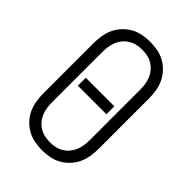

<svg xmlns="http://www.w3.org/2000/svg" viewBox="-221 -838 941 941"><g transform="rotate(45 250.0 -367.5)"><path d="M250 8Q224 8 197.5 3Q171 -2 148 -15Q125 -28 106.5 -48Q88 -68 77 -92Q66 -116 62 -142.5Q58 -169 58 -195V-540Q58 -566 62 -592.5Q66 -619 77 -643Q88 -667 106.5 -687Q125 -707 148 -720Q171 -733 197.5 -738Q224 -743 250 -743Q276 -743 302.5 -738Q329 -733 352 -720Q375 -707 393.5 -687Q412 -667 423 -643Q434 -619 438 -592.5Q442 -566 442 -540V-195Q442 -169 438 -142.5Q434 -116 423 -92Q412 -68 393.5 -48Q375 -28 352 -15Q329 -2 302.5 3Q276 8 250 8ZM250 -47Q269 -47 287.5 -51Q306 -55 322 -65Q338 -75 350 -89.5Q362 -104 369 -121.5Q376 -139 378.5 -157.5Q381 -176 381 -195V-540Q381 -559 378.5 -577.5Q376 -596 369 -613.5Q362 -631 350 -645.5Q338 -660 322 -670Q306 -680 287.5 -684Q269 -688 250 -688Q231 -688 212.5 -684Q194 -680 178 -670Q162 -660 150 -645.5Q138 -631 131 -613.5Q124 -596 121.5 -577.5Q119 -559 119 -540V-195Q119 -176 121.5 -157.5Q124 -139 131 -121.5Q138 -104 150 -89.5Q162 -75 178 -65Q194 -55 212.5 -51Q231 -47 250 -47ZM349 -340H151V-395H349Z"/></g></svg>

Font: Iosevka Term Curly Light
Style: Regular
Weight: 300
Designer: Belleve Invis
Foundry: Belleve Invis
Version: Version 32.3.0